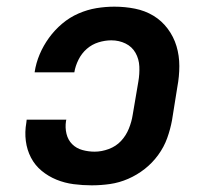

<svg xmlns="http://www.w3.org/2000/svg" viewBox="-20 -548 640 576"><path d="M255 8Q228 8 201 4.5Q174 1 149.5 -9Q125 -19 105 -35.5Q85 -52 73 -75Q61 -98 57.5 -125Q54 -152 59 -180L60 -189H179L178 -185Q175 -165 179.5 -146.5Q184 -128 196.5 -115.5Q209 -103 227 -98Q245 -93 264 -93Q285 -93 306.5 -101Q328 -109 343 -125Q358 -141 366.5 -162Q375 -183 378 -203L395 -303Q399 -326 398 -348.5Q397 -371 386.5 -389.5Q376 -408 356.5 -417.5Q337 -427 314 -427Q295 -427 275.5 -421Q256 -415 240.5 -401.5Q225 -388 215.5 -369Q206 -350 203 -331H84V-332Q88 -359 99 -385Q110 -411 127 -434.5Q144 -458 166.5 -477Q189 -496 215.5 -507.5Q242 -519 269 -523.5Q296 -528 323 -528Q355 -528 385 -522Q415 -516 440 -501Q465 -486 483 -462Q501 -438 509.5 -409.5Q518 -381 518 -350Q518 -319 512 -287L496 -187Q491 -160 481.5 -133.5Q472 -107 454.5 -83Q437 -59 414 -41Q391 -23 364.5 -11.5Q338 0 310.5 4Q283 8 255 8Z"/></svg>

Font: Iosevka HT Extended
Style: Bold Italic
Weight: 700
Width: 7
Italic angle: -9°
Monospace: yes
Designer: Belleve Invis
Foundry: Belleve Invis
Version: Version 32.3.0; ttfautohint (v1.8.4)